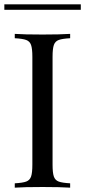

<svg xmlns="http://www.w3.org/2000/svg" viewBox="-26 -864 392 884"><path d="M297 -688Q261 -686 244.5 -680Q228 -674 222 -657Q216 -640 216 -602V-106Q216 -68 222 -51Q228 -34 244.5 -28Q261 -22 297 -20V0Q251 -3 170 -3Q84 -3 42 0V-20Q78 -22 94.5 -28Q111 -34 117 -51Q123 -68 123 -106V-602Q123 -640 117 -657Q111 -674 94.5 -680Q78 -686 42 -688V-708Q84 -705 170 -705Q250 -705 297 -708ZM346 -819H-6V-844H346Z"/></svg>

Font: Playfair Display SC
Style: Regular
Weight: 400
Designer: Claus Eggers Sørensen
Foundry: Claus Eggers Sørensen
Version: Version 1.200; ttfautohint (v1.6)